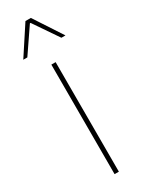

<svg xmlns="http://www.w3.org/2000/svg" viewBox="-185 -709 557 737"><g transform="rotate(-30 93.5 -340.0)"><path d="M102.5 0H83.5V-485.5H102.5ZM-0.5 -555.5 81 -680H105L186.5 -555.5H168.5L94.5 -664H91.5L17.5 -555.5H-0.5Z"/></g></svg>

Font: Anek Kannada Medium Thin
Style: Regular
Weight: 250
Version: Version 1.003